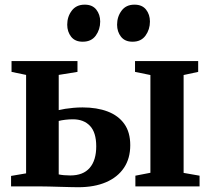

<svg xmlns="http://www.w3.org/2000/svg" viewBox="-20 -800 904 824"><path d="M561 0V-46L625.5 -58.5V-478L559.5 -491.5V-538H830.5V-491.5L768 -478V-58L836.5 -46V0ZM27.5 0V-45L92 -56V-478.5L29.5 -491.5V-538H312.5V-491.5L232 -478.5V-327.5Q244 -330.5 259.8 -333Q275.5 -335.5 294.8 -337.2Q314 -339 334.5 -339Q396 -339 442 -321.5Q488 -304 513.5 -268.2Q539 -232.5 539 -177Q539 -120 512 -79.8Q485 -39.5 435 -18Q385 3.5 315.5 3.5Q305 3.5 283.8 3Q262.5 2.5 237.5 1.8Q212.5 1 190 0.5Q167.5 0 154.5 0ZM281.5 -47Q337 -47 365 -79.5Q393 -112 393 -172Q393 -231.5 366.2 -259.8Q339.5 -288 293 -288Q276.5 -288 260 -286Q243.5 -284 232 -281V-51.5Q241 -49.5 254.2 -48.2Q267.5 -47 281.5 -47ZM334.5 -621Q302 -621 285.2 -642.5Q268.5 -664 268.5 -694Q268.5 -728.5 288 -754.2Q307.5 -780 343 -780H344Q376.5 -780 393.2 -758.8Q410 -737.5 410 -707.5Q410 -673.5 391 -647.2Q372 -621 335.5 -621ZM548.5 -621Q516 -621 499.2 -642.5Q482.5 -664 482.5 -694Q482.5 -728.5 501.8 -754.2Q521 -780 556.5 -780H557.5Q590 -780 606.8 -758.8Q623.5 -737.5 623.5 -707.5Q623.5 -673.5 604.5 -647.2Q585.5 -621 549.5 -621Z"/></svg>

Font: Merriweather 60pt
Style: Bold
Weight: 700
Version: Version 2.100